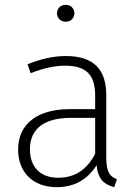

<svg xmlns="http://www.w3.org/2000/svg" viewBox="-20 -764 569 795"><path d="M252 -744C230 -744 216 -728 216 -709C216 -690 230 -674 252 -674C274 -674 288 -690 288 -709C288 -728 274 -744 252 -744ZM420 -113V-370C420 -475 369 -532 253 -532C200 -532 150 -520 94 -498L107 -461C158 -481 205 -492 249 -492C340 -492 374 -452 374 -367V-312H267C138 -312 55 -253 55 -145C55 -52 115 11 215 11C287 11 342 -20 380 -80C385 -24 410 0 453 11L464 -22C435 -33 420 -51 420 -113ZM221 -28C148 -28 104 -71 104 -146C104 -234 167 -276 274 -276H374V-127C341 -64 293 -28 221 -28Z"/></svg>

Font: Fira Sans ExtraLight
Style: Regular
Weight: 200
Designer: bBox Type GmbH & Carrois Corporate GbR & Edenspiekermann AG
Foundry: bBox Type GmbH & Carrois Corporate GbR & Edenspiekermann AG
Version: Version 4.300;PS 004.300;hotconv 1.0.88;makeotf.lib2.5.64775